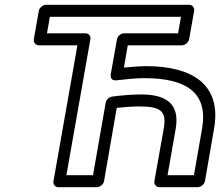

<svg xmlns="http://www.w3.org/2000/svg" viewBox="-20 -756 918 801"><path d="M569 -362C531 -362 483 -358 447 -353C434 -351 423 -339 421 -328L368 -25H257L357 -592C360 -607 348 -617 337 -617H176L188 -686H735L723 -617H497C482 -617 470 -603 468 -592L442 -446C440 -436 443 -418 466 -421C501 -425 547 -430 581 -430C760 -430 849 -368 823 -219L789 -25H679L713 -219C731 -323 673 -362 569 -362ZM560 -312C652 -312 676 -292 663 -219L624 0C622 11 630 25 645 25H805C816 25 832 15 835 0L873 -219C906 -405 780 -480 590 -480C561 -480 529 -477 497 -474L513 -567H739C750 -567 766 -577 769 -592L790 -711C792 -722 784 -736 769 -736H172C161 -736 145 -726 142 -711L121 -592C119 -581 127 -567 142 -567H303L203 0C201 11 208 25 223 25H384C395 25 411 15 414 0L467 -306C496 -309 533 -312 560 -312Z"/></svg>

Font: Asimov
Style: WidOuIt
Weight: 500
Designer: Google
Version: Version 2.000980; 2014